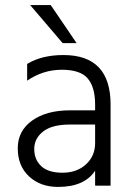

<svg xmlns="http://www.w3.org/2000/svg" viewBox="-20 -732 526 757"><path d="M282 -562H227L99 -712H180ZM209 5Q139 5 94.5 -36.5Q50 -78 50 -147Q50 -216 106.5 -256.5Q163 -297 256 -297H355V-320Q355 -388 326 -422.5Q297 -457 223.5 -457Q150 -457 87 -414V-480Q145 -515 230 -515Q416 -515 416 -320V0H355V-59Q313 5 209 5ZM355 -168V-241H256Q185 -241 150 -213.5Q115 -186 115 -144.5Q115 -103 142.5 -77Q170 -51 226.5 -51Q283 -51 319 -84Q355 -117 355 -168Z"/></svg>

Font: Hind Colombo Light
Style: Regular
Weight: 300
Designer: Jyotish Sonowal, Aditi Pimprikar
Foundry: Indian Type Foundry
Version: Version 1.000;PS 1.0;hotconv 1.0.86;makeotf.lib2.5.63406; tt